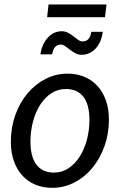

<svg xmlns="http://www.w3.org/2000/svg" viewBox="-20 -850 559 876"><path d="M29.5 0ZM226.5 -62.5Q263 -62.5 292.8 -82.5Q322.5 -102.5 343.8 -135.8Q365 -169 376.5 -212.5Q388 -256 388 -303.5Q388 -373.5 360.2 -408.8Q332.5 -444 280.5 -444Q243.5 -444 213.8 -424.2Q184 -404.5 163 -371.5Q142 -338.5 130.5 -295Q119 -251.5 119 -204Q119 -134 146.5 -98.2Q174 -62.5 226.5 -62.5ZM218 7Q176.5 7 142 -7.2Q107.5 -21.5 82.5 -48.5Q57.5 -75.5 43.5 -114.5Q29.5 -153.5 29.5 -203.5Q29.5 -267.5 49.5 -324Q69.5 -380.5 104.5 -422.8Q139.5 -465 186.8 -489.5Q234 -514 288.5 -514Q330 -514 364.5 -499.8Q399 -485.5 424 -458.5Q449 -431.5 463 -392.5Q477 -353.5 477 -304Q477 -240.5 457 -184Q437 -127.5 402.2 -85Q367.5 -42.5 320 -17.8Q272.5 7 218 7ZM357 -661Q390.5 -661 396.5 -705H449Q446 -681.5 437.8 -662.2Q429.5 -643 417 -629.2Q404.5 -615.5 388 -607.8Q371.5 -600 353 -600Q337 -600 323.8 -607.2Q310.5 -614.5 299.2 -623.2Q288 -632 277.8 -639.2Q267.5 -646.5 257 -646.5Q225 -646.5 218 -602H164.5Q167.5 -625 176.2 -644.5Q185 -664 197.8 -678Q210.5 -692 226.8 -699.8Q243 -707.5 261.5 -707.5Q278 -707.5 291 -700.2Q304 -693 315.2 -684.2Q326.5 -675.5 336.5 -668.2Q346.5 -661 357 -661ZM201.5 -829.5H466L459 -771.5H195Z"/></svg>

Font: Lato
Style: Italic
Weight: 400
Italic angle: -7°
Designer: Lukasz Dziedzic
Foundry: tyPoland Lukasz Dziedzic
Version: Version 2.007; 2014-02-27